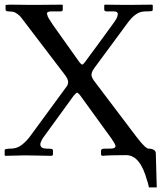

<svg xmlns="http://www.w3.org/2000/svg" viewBox="-20 -666 692 823"><path d="M521 -1Q446.3 -1 419.9 2L413.1 -1V-21Q413.1 -28.8 429.2 -28.8H444.8Q462.9 -28.8 467.8 -30.8Q475.1 -33.7 475.1 -40Q475.1 -46.9 457 -73.2Q448.2 -85.4 398.7 -153.6Q349.1 -221.7 323.2 -257.8Q315.9 -267.6 310.1 -269Q306.2 -267.6 295.9 -255.9Q274.4 -226.6 231 -166.5Q187.5 -106.4 166 -77.1Q165 -76.2 163.6 -73.5Q162.1 -70.8 161.1 -69.8Q152.8 -54.7 152.8 -46.9Q152.8 -38.6 160.2 -33.2Q167.5 -28.8 181.2 -28.8H189.9Q193.8 -27.8 200.2 -27.8Q207 -26.4 207 -21V-1L200.2 2Q196.8 2 150.6 1Q104.5 0 91.8 0H87.9L2 2L0 -1V-21Q0 -27.8 11.2 -27.8Q15.1 -28.8 23.9 -28.8Q48.8 -28.8 66.7 -40.3Q84.5 -51.8 104 -75.2Q105 -76.7 106.9 -79.1Q108.9 -81.5 109.9 -83Q132.8 -114.7 184.8 -185.1Q236.8 -255.4 263.2 -292Q272 -302.2 272 -314Q272 -327.1 258.8 -344.2L92.8 -562Q91.8 -563.5 89.8 -565.9Q87.9 -568.4 86.9 -569.8Q75.7 -585 69.8 -592Q64 -599.1 54.9 -606Q45.9 -612.8 37.1 -615.2Q23.4 -617.2 16.1 -617.2Q3.9 -617.2 3.9 -625V-644L5.9 -645H8.8Q13.7 -646 25.9 -646Q42.5 -646 75 -645.5Q107.4 -645 110.8 -645H127Q138.7 -645 184.1 -645.5Q229.5 -646 242.2 -646Q246.1 -645 249 -645V-625Q249 -617.2 240.2 -617.2H202.1Q181.2 -617.2 181.2 -607.9Q181.2 -606 185.1 -594.2Q189.5 -585.4 196.8 -575.2Q198.2 -572.8 201.9 -567.1Q205.6 -561.5 207 -559.1L320.8 -398.9Q329.1 -389.2 332 -389.2Q336.4 -389.2 344.2 -399.9Q363.8 -426.3 402.6 -479.2Q441.4 -532.2 460.9 -559.1Q462.9 -561.5 466.6 -567.1Q470.2 -572.8 472.2 -575.2Q484.9 -592.3 484.9 -606.9Q484.9 -617.2 465.8 -617.2H437H435.1Q426.8 -618.7 426.8 -625V-644L430.2 -646Q439 -646 474.6 -645.5Q510.3 -645 521 -645H533.2Q536.1 -645 578.6 -645.5Q621.1 -646 630.9 -646L634.8 -644V-625Q634.8 -618.2 627 -618.2Q621.1 -617.2 607.9 -617.2Q597.7 -617.2 592.8 -616.2Q559.6 -613.3 524.9 -564.9L384.8 -375Q372.1 -357.4 372.1 -345.2Q372.1 -333 388.2 -313L563 -82Q564.5 -80.6 571.8 -70.8Q604.5 -28.8 617.2 -28.8H618.2Q629.9 -28.8 638.9 -23.9Q647.9 -19 647.9 -7.8L651.9 137.2H618.2Q617.7 135.3 615.2 123Q613.3 114.7 610.8 108.9Q581.5 -1 521 -1Z"/></svg>

Font: Common Serif News
Style: Regular
Weight: 450
Designer: Philipp H. Poll, Khaled Hosny
Foundry: Stefan Peev, Context Ltd.
Version: Version 1.026